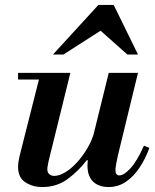

<svg xmlns="http://www.w3.org/2000/svg" viewBox="-20 -744 625 775"><path d="M151 11Q112 11 82.5 -8Q53 -27 53 -70Q53 -89 59 -114L144 -450H264L176 -93Q175 -86 173 -77Q171 -68 171 -61Q171 -48 179 -41Q187 -34 199 -34Q218 -34 241.5 -47.5Q265 -61 288.5 -86Q312 -111 332 -144.5Q352 -178 363 -218L337 -97H330Q299 -56 254.5 -22.5Q210 11 151 11ZM53 -423V-450H220V-423ZM417 11Q395 11 375.5 2.5Q356 -6 344.5 -25.5Q333 -45 333 -76Q333 -89 336 -106Q339 -123 346 -154L419 -450H537L456 -117Q451 -95 448.5 -80Q446 -65 446 -57Q446 -36 462 -36Q480 -36 506.5 -64.5Q533 -93 561 -156L583 -147Q567 -103 543 -67Q519 -31 488 -10Q457 11 417 11ZM194 -524 377 -724H439L537 -524H494L386 -620L236 -524Z"/></svg>

Font: Libre Bodoni Medium
Style: Italic
Weight: 500
Italic angle: -13°
Designer: Pablo Impallari, Rodrigo Fuenzalida
Foundry: Impallari Type
Version: Version 2.005;gftools[0.9.23]